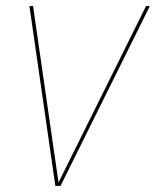

<svg xmlns="http://www.w3.org/2000/svg" viewBox="-20 -613 514 633"><path d="M162.5 0H179.5L474 -593H461.5L172.5 -10.5H173L89 -593H77Z"/></svg>

Font: Anybody UltraCondensed Thin Thin
Style: Italic
Weight: 250
Italic angle: -10°
Version: Version 1.111